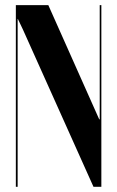

<svg xmlns="http://www.w3.org/2000/svg" viewBox="-20 -719 449 739"><path d="M166 -699.2 361.8 -259.8H363.8V-699.2H370.1V0H339.8L67.9 -606L48.8 -646H47.9V0H41V-699.2Z"/></svg>

Font: Moniqa Black Display
Style: Regular
Weight: 900
Designer: Rajesh Rajput
Foundry: Rajesh Rajput
Version: Version 1.000